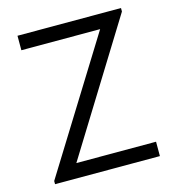

<svg xmlns="http://www.w3.org/2000/svg" viewBox="-107 -812 828 903"><g transform="rotate(-15 307.0 -360.0)"><path d="M50 0V-15.5L443.5 -649.5H60V-720H564V-703L172.5 -70H560.5V0Z"/></g></svg>

Font: Manrope ExtraLight
Style: Regular
Weight: 400
Version: Version 4.504